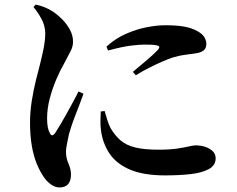

<svg xmlns="http://www.w3.org/2000/svg" viewBox="-20 -780 1040 844"><path d="M241 44Q223 44 205 31.5Q187 19 173 -1Q155 -27 141 -61.5Q127 -96 119.5 -141Q112 -186 112 -241Q112 -288 119.5 -335.5Q127 -383 137.5 -425.5Q148 -468 156 -498Q165 -534 171.5 -566Q178 -598 179 -631Q179 -666 162.5 -696.5Q146 -727 127 -749L137 -760Q162 -754 180 -746.5Q198 -739 216 -727Q231 -717 251.5 -697Q272 -677 286.5 -651Q301 -625 301 -597Q301 -576 291 -556.5Q281 -537 263 -503Q244 -470 227 -430Q210 -390 198.5 -346Q187 -302 187 -260Q187 -237 190 -221.5Q193 -206 198 -197Q208 -174 223 -196Q232 -210 245.5 -232.5Q259 -255 273.5 -281.5Q288 -308 302 -333.5Q316 -359 325 -378L347 -368Q340 -348 330.5 -323Q321 -298 311 -272.5Q301 -247 294 -225.5Q287 -204 283 -190Q277 -160 273.5 -142.5Q270 -125 270 -113Q270 -86 281 -61Q292 -36 292 -13Q292 44 241 44ZM706 -9Q612 -9 552.5 -34Q493 -59 462.5 -103.5Q432 -148 424 -206Q421 -229 421.5 -250.5Q422 -272 423 -290L440 -292Q445 -274 451.5 -253Q458 -232 466 -217Q486 -183 511 -162Q536 -141 575.5 -131.5Q615 -122 677 -122Q727 -122 759.5 -127Q792 -132 811 -136.5Q830 -141 840 -141Q862 -141 882 -134.5Q902 -128 915 -115.5Q928 -103 928 -84Q928 -53 897.5 -36.5Q867 -20 817 -14.5Q767 -9 706 -9ZM564 -464Q586 -483 608.5 -501.5Q631 -520 649 -536.5Q667 -553 675 -562Q680 -568 680.5 -573Q681 -578 667.5 -581Q654 -584 617 -584Q594 -584 556 -579.5Q518 -575 455 -558L448 -575Q486 -610 532 -630.5Q578 -651 623.5 -660Q669 -669 706 -669Q757 -669 790 -663Q823 -657 848 -643Q871 -630 879 -615.5Q887 -601 887 -588Q887 -569 877 -560Q867 -551 849 -547Q826 -543 799.5 -540Q773 -537 742 -528Q720 -521 691.5 -508.5Q663 -496 633.5 -481Q604 -466 577 -449Z"/></svg>

Font: Noto Serif HK ExtraLight
Style: Bold
Weight: 700
Version: Version 2.002-H1;hotconv 1.1.0;makeotfexe 2.6.0